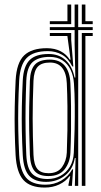

<svg xmlns="http://www.w3.org/2000/svg" viewBox="-20 -820 446 847"><path d="M177.3 7.4Q113.2 7.4 83.2 -26Q53.1 -59.4 48.8 -135.9Q46 -189.4 45 -241.8Q43.9 -294.1 45 -349.1Q46 -404.2 49 -466Q53.3 -543.8 86.5 -575.6Q119.7 -607.4 186.7 -607.4Q221.7 -607.4 247.9 -593.7Q274 -579.9 287.5 -556.9H291.3L277.5 -659.2V-661.2H199.8V-674.3H294.1V-644.2L303.4 -526.9L298.8 -526.9Q281.5 -562.7 253.5 -578.6Q225.6 -594.5 191.2 -594.5Q127.2 -594.5 97.8 -564.3Q68.3 -534.1 64.6 -464.7Q61.6 -405.4 60.6 -351.1Q59.6 -296.8 60.7 -243.9Q61.8 -191.1 64.6 -136.2Q68.6 -67.9 94.9 -36.5Q121.2 -5.2 180.9 -5.2Q218.3 -5.2 249.8 -23.2Q281.2 -41.2 298.8 -72.9H302.5L297.3 0H282.1V-6L289.8 -42.4H286.4Q269.7 -19.5 241.1 -6.1Q212.5 7.4 177.3 7.4ZM340.9 0V-674.3H389V-661.2H356.7V0ZM310.2 0 313.4 -122.9 310.1 -123Q302.1 -73.8 266.8 -45.7Q231.5 -17.7 183.4 -17.7Q133.7 -17.7 108.9 -44.4Q84 -71.1 80.4 -135.5Q77.4 -191.4 76.4 -243.7Q75.4 -296 76.4 -350.1Q77.4 -404.2 80.4 -465.3Q83.7 -527.7 110.5 -554.8Q137.2 -581.8 194.6 -581.8Q240.4 -581.8 269.9 -554.2Q299.4 -526.6 308.8 -478.1H312.4L309.2 -626.4V-687.3H199.8V-700.4H309.2V-800H325V-700.4H389V-687.3H325V0ZM189.7 -30.3Q221.3 -30.3 246.9 -44.3Q272.4 -58.3 288.2 -84.3Q304 -110.3 305.6 -146.3Q307.9 -196.1 309.1 -250.5Q310.3 -304.9 309.8 -357.2Q309.3 -409.5 306.2 -452.5Q304 -485.8 291.3 -512.2Q278.6 -538.6 255.6 -553.8Q232.6 -569 198.6 -569Q149.9 -569 124.2 -546.4Q98.6 -523.7 96 -464.2Q93.7 -407.6 92.9 -353.2Q92.1 -298.8 92.9 -245.1Q93.6 -191.5 96 -136.6Q98.7 -78 121.3 -54.2Q143.8 -30.3 189.7 -30.3ZM193.8 -43.3Q152 -43.3 133 -65.1Q114 -86.8 111.8 -136.8Q109.6 -192.7 108.8 -244.1Q108 -295.4 108.8 -348.8Q109.6 -402.2 111.8 -464Q113.9 -513.3 134.1 -535.1Q154.3 -557 200.3 -557Q243.1 -557 265.7 -530Q288.3 -503.1 290.5 -452.8Q292.7 -404.6 293.3 -351.1Q293.9 -297.6 293.3 -245Q292.7 -192.4 290.7 -146.5Q288.9 -104.3 265.6 -73.8Q242.3 -43.3 193.8 -43.3ZM194.2 -55.9Q234.4 -55.9 253.7 -82.9Q272.9 -109.8 274.7 -146.7Q276.6 -191.9 277.4 -244.6Q278.1 -297.3 277.5 -351Q276.9 -404.7 274.7 -452.8Q272.8 -497.6 254.1 -520.9Q235.5 -544.1 200.5 -544.1Q163.5 -544.1 146.5 -525.6Q129.6 -507.1 127.7 -464Q124 -371.9 124.1 -296.2Q124.3 -220.6 127.7 -136.9Q129.5 -93.5 145 -74.7Q160.4 -55.9 194.2 -55.9ZM199.8 -713.5V-726.5H277.5V-800H294.1V-713.5ZM340.9 -713.5V-800H356.7V-726.5H389V-713.5Z"/></svg>

Font: Big Shoulders Inline Text Thin
Style: Regular
Weight: 100
Designer: Patric King
Foundry: XO Type Co
Version: Version 2.002